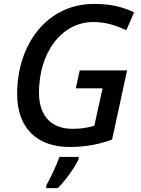

<svg xmlns="http://www.w3.org/2000/svg" viewBox="-20 -744 722 985"><path d="M337 10C429 10 493 -6 555 -28L632 -383H389L369 -291H506L464 -99C436 -90 399 -83 353 -83C233 -83 180 -160 180 -269C180 -470 292 -631 460 -631C525 -631 578 -612 628 -589L668 -681C608 -709 546 -724 463 -724C221 -724 68 -517 68 -262C68 -88 169 10 337 10ZM217 208V221H277C321 176 369 107 384 71V61H285C270 104 237 173 217 208Z"/></svg>

Font: Noto Sans Medium
Style: Italic
Weight: 500
Italic angle: -12°
Designer: Monotype Design Team
Foundry: Monotype Imaging Inc.
Version: Version 2.013